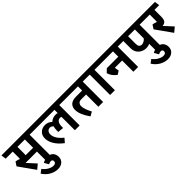

<svg xmlns="http://www.w3.org/2000/svg" viewBox="233 -2132 3889 3889"><g transform="rotate(-45 2178.0 -187.0)"><path d="M672.9 0H536.1V-237.8H222.2L210.9 -236.8L377.9 -55.2L277.8 27.8L32.2 -317.9L86.9 -402.8Q134.8 -397.9 187 -375Q189 -387.2 189 -418V-584H-13.2L-27.8 -690.9H782.2L796.9 -584H672.9ZM324.2 -584V-387.2Q324.2 -371.1 321.8 -347.2H536.1V-584Z M774.9 149.9Q774.9 226.1 723.4 271.5Q671.9 316.9 587.9 316.9Q502 316.9 416.3 269.5Q330.6 222.2 272.9 130.9L350.6 73.2Q399.4 137.2 460.4 170.7Q521.5 204.1 571.8 204.1Q609.9 204.1 627.2 186.5Q644.5 168.9 644.5 145Q644.5 123 632.6 110.6Q620.6 98.1 597.7 98.1Q565.4 98.1 527.8 118.2L473.6 22.9Q502.4 5.9 539.1 -4.2Q575.7 -14.2 610.8 -14.2Q690.9 -14.2 732.9 32.5Q774.9 79.1 774.9 149.9Z M1522 0H1384.8V-382.8Q1366.7 -390.6 1348.1 -391.1Q1302.2 -391.1 1275.6 -351.1Q1249 -311 1249 -240.2V-200.2L1122.1 -213.9V-250Q1122.1 -311 1136.7 -358.9Q1122.6 -376 1103.8 -386Q1085 -396 1063 -396Q1022.9 -396 998 -366.9Q973.1 -337.9 973.1 -291Q973.1 -231.9 1012.9 -167.5Q1052.7 -103 1129.9 -43L1057.1 41Q950.2 -38.1 893.6 -130.6Q836.9 -223.1 836.9 -312Q836.9 -398.9 891.4 -451.4Q945.8 -503.9 1033.7 -503.9Q1075.7 -503.9 1114.3 -487.5Q1152.8 -471.2 1182.1 -440.9Q1238.3 -500 1335.9 -500Q1360.8 -500 1384.8 -491.2V-584H761.7L745.1 -690.9H1630.9L1646 -584H1522Z M2194.3 -458V0H2057.6V-351.1H1915.5Q1868.7 -351.1 1844 -324Q1819.3 -296.9 1819.3 -255.9Q1819.3 -210.9 1839.8 -151.4Q1860.4 -91.8 1896.5 -24.9L1807.6 25.9Q1747.6 -57.1 1712.6 -138.2Q1677.7 -219.2 1677.7 -287.1Q1677.7 -372.1 1728.8 -418.5Q1779.8 -464.8 1883.8 -464.8H2057.6V-584H1599.6L1582.5 -690.9H2303.7L2318.4 -584H2194.3V-464.8H2195.8Z M2531.2 0H2394.5V-584H2289.6L2273.4 -690.9H2640.6L2655.3 -584H2531.2Z M3197.3 0H3060.5V-321.8H2852.5L2866.2 -227.1L2791.5 -179.2Q2741.7 -216.3 2709.5 -258.1Q2677.2 -299.8 2658.2 -360.8L2730.5 -431.2H3060.5V-584H2626.5L2610.4 -690.9H3306.2L3321.3 -584H3197.3Z M3823.7 0H3687V-172.9Q3640.1 -150.9 3586.9 -150.9Q3527.8 -150.9 3474.9 -177.5Q3421.9 -204.1 3389.4 -254.6Q3356.9 -305.2 3356.9 -374V-584H3288.1L3271 -690.9H3933.1L3947.8 -584H3823.7ZM3687 -329.1V-584H3493.7V-361.8Q3493.7 -313 3514.6 -289.6Q3535.6 -266.1 3570.8 -266.1Q3601.1 -266.1 3632.6 -283Q3664.1 -299.8 3687 -329.1Z M3924.8 149.9Q3924.8 226.1 3873.3 271.5Q3821.8 316.9 3737.8 316.9Q3651.9 316.9 3566.2 269.5Q3480.5 222.2 3422.9 130.9L3500.5 73.2Q3549.3 137.2 3610.4 170.7Q3671.4 204.1 3721.7 204.1Q3759.8 204.1 3777.1 186.5Q3794.4 168.9 3794.4 145Q3794.4 123 3782.5 110.6Q3770.5 98.1 3747.6 98.1Q3715.3 98.1 3677.7 118.2L3623.5 22.9Q3652.3 5.9 3689 -4.2Q3725.6 -14.2 3760.7 -14.2Q3840.8 -14.2 3882.8 32.5Q3924.8 79.1 3924.8 149.9Z M4135.7 -236.8 4302.7 -55.2 4202.6 27.8 3957 -317.9 4011.7 -402.8Q4059.6 -397.9 4111.8 -375Q4113.8 -387.2 4113.8 -418V-584H3911.6L3897 -690.9H4369.6L4383.8 -584H4249V-387.2Q4249 -315.9 4223.9 -279.5Q4198.7 -243.2 4135.7 -236.8Z"/></g></svg>

Font: Kadwa
Style: Regular
Weight: 400
Designer: Sol Matas
Foundry: Sol Matas
Version: Version 1.000;PS 001.000;hotconv 1.0.70;makeotf.lib2.5.58329